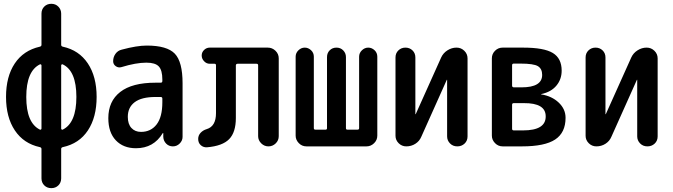

<svg xmlns="http://www.w3.org/2000/svg" viewBox="-20 -770 3540 1010"><path d="M190.4 -431.6Q118.2 -396.5 118.2 -259.8Q118.2 -123 190.4 -87.9Q193.4 -86.9 195.8 -88.9Q198.2 -90.8 198.2 -93.8V-425.8Q198.2 -428.7 195.8 -430.7Q193.4 -432.6 190.4 -431.6ZM301.8 -425.8V-93.8Q301.8 -90.8 304.2 -88.9Q306.6 -86.9 309.6 -87.9Q381.8 -123 381.8 -260.3Q381.8 -397.5 309.6 -431.6Q306.6 -432.6 304.2 -430.7Q301.8 -428.7 301.8 -425.8ZM189.5 3.9Q104.5 -14.6 58.1 -84Q11.7 -153.3 11.7 -260.3Q11.7 -367.2 57.6 -436Q103.5 -504.9 189.5 -524.4Q198.2 -526.4 198.2 -534.2V-698.2Q198.2 -720.7 212.9 -735.4Q227.5 -750 250 -750Q272.5 -750 287.1 -734.9Q301.8 -719.7 301.8 -698.2V-534.2Q301.8 -526.4 310.5 -524.4Q395.5 -505.9 441.9 -436.5Q488.3 -367.2 488.3 -260.3Q488.3 -153.3 442.4 -84Q396.5 -14.6 310.5 3.9Q301.8 5.9 301.8 13.7V168Q301.8 190.4 287.1 205.1Q272.5 219.7 250 219.7Q227.5 219.7 212.9 205.1Q198.2 190.4 198.2 168V13.7Q198.2 5.9 189.5 3.9Z M797.9 -259.8Q724.6 -259.8 688.5 -232.4Q652.3 -205.1 652.3 -155.3Q652.3 -117.2 671.4 -96.7Q690.4 -76.2 721.7 -76.2Q773.4 -76.2 803.7 -115.2Q834 -154.3 834 -232.4V-251Q834 -259.8 825.2 -259.8ZM695.3 9.8Q628.9 9.8 589.4 -31.7Q549.8 -73.2 549.8 -148.4Q549.8 -237.3 612.3 -286.1Q674.8 -335 797.9 -335H825.2Q834 -335 834 -343.8V-351.6Q834 -400.4 815.4 -420.4Q796.9 -440.4 750 -440.4Q695.3 -440.4 619.1 -417Q602.5 -412.1 588.9 -421.9Q575.2 -431.6 575.2 -448.2Q575.2 -469.7 587.4 -486.8Q599.6 -503.9 620.1 -508.8Q700.2 -530.3 752 -530.3Q858.4 -530.3 899.4 -487.8Q940.4 -445.3 940.4 -332V-49.8Q940.4 -30.3 925.3 -15.1Q910.2 0 889.6 0Q868.2 0 854 -14.6Q839.8 -29.3 838.9 -49.8V-69.3Q838.9 -70.3 837.9 -70.3Q835.9 -70.3 835.9 -69.3Q788.1 9.8 695.3 9.8Z M1068.4 4.9Q1049.8 5.9 1036.1 -6.3Q1022.5 -18.6 1022.5 -39.1Q1022.5 -57.6 1035.2 -71.3Q1047.9 -85 1067.4 -90.8Q1116.2 -105.5 1116.2 -174.8V-426.8Q1116.2 -434.6 1108.4 -434.6H1083Q1066.4 -434.6 1053.7 -447.8Q1041 -460.9 1041 -478Q1041 -495.1 1053.7 -507.3Q1066.4 -519.5 1083 -519.5H1388.7Q1412.1 -519.5 1429.2 -502.9Q1446.3 -486.3 1446.3 -462.9V-53.7Q1446.3 -31.2 1430.2 -15.6Q1414.1 0 1392.1 0Q1370.1 0 1354 -16.1Q1337.9 -32.2 1337.9 -53.7V-426.8Q1337.9 -434.6 1329.1 -434.6H1230.5Q1221.7 -434.6 1220.7 -426.8V-149.4Q1220.7 -74.2 1185.5 -38.1Q1150.4 -2 1068.4 4.9Z M1591.8 0Q1568.4 0 1551.8 -17.1Q1535.2 -34.2 1535.2 -56.6V-471.7Q1535.2 -491.2 1549.8 -505.4Q1564.5 -519.5 1583 -519.5Q1601.6 -519.5 1616.2 -505.9Q1630.9 -492.2 1630.9 -471.7V-95.7Q1630.9 -87.9 1639.6 -87.9H1692.4Q1700.2 -87.9 1700.2 -95.7V-469.7Q1700.2 -491.2 1714.4 -505.4Q1728.5 -519.5 1750 -519.5Q1771.5 -519.5 1785.6 -504.9Q1799.8 -490.2 1799.8 -469.7V-95.7Q1799.8 -87.9 1807.6 -87.9H1860.4Q1869.1 -87.9 1869.1 -95.7V-471.7Q1869.1 -491.2 1883.8 -505.4Q1898.4 -519.5 1917 -519.5Q1935.5 -519.5 1950.2 -505.9Q1964.8 -492.2 1964.8 -471.7V-56.6Q1964.8 -33.2 1947.8 -16.6Q1930.7 0 1908.2 0Z M2117.2 0Q2093.8 0 2077.1 -16.6Q2060.5 -33.2 2060.5 -55.7V-467.8Q2060.5 -490.2 2075.7 -504.9Q2090.8 -519.5 2112.8 -519.5Q2134.8 -519.5 2149.9 -504.9Q2165 -490.2 2165 -467.8V-169.9Q2165 -168.9 2166 -168.9Q2167 -168.9 2167 -169.9L2300.8 -467.8Q2311.5 -491.2 2334 -505.4Q2356.4 -519.5 2380.9 -519.5H2381.8Q2405.3 -519.5 2422.4 -502.9Q2439.5 -486.3 2439.5 -462.9V-52.7Q2439.5 -29.3 2423.8 -14.6Q2408.2 0 2385.7 0Q2362.3 0 2347.2 -15.6Q2332 -31.2 2332 -52.7V-349.6Q2332 -350.6 2331.1 -350.6Q2330.1 -350.6 2330.1 -349.6L2196.3 -50.8Q2186.5 -27.3 2165 -13.7Q2143.6 0 2117.2 0Z M2673.8 -218.8V-92.8Q2673.8 -84 2682.6 -84H2731.4Q2851.6 -84 2850.6 -158.2Q2850.6 -228.5 2735.4 -227.5H2682.6Q2673.8 -227.5 2673.8 -218.8ZM2673.8 -426.8V-319.3Q2673.8 -311.5 2682.6 -310.5H2723.6Q2832 -310.5 2832 -376Q2832 -408.2 2809.6 -421.9Q2787.1 -435.5 2717.8 -435.5H2682.6Q2673.8 -435.5 2673.8 -426.8ZM2624 0Q2600.6 0 2584 -17.1Q2567.4 -34.2 2567.4 -56.6V-462.9Q2567.4 -486.3 2584 -502.9Q2600.6 -519.5 2624 -519.5H2732.4Q2841.8 -519.5 2888.2 -491.2Q2934.6 -462.9 2934.6 -398.4Q2934.6 -352.5 2906.7 -319.3Q2878.9 -286.1 2828.1 -275.4Q2826.2 -275.4 2826.2 -274.4L2827.1 -273.4Q2882.8 -264.6 2918.9 -230.5Q2955.1 -196.3 2955.1 -150.4Q2955.1 -72.3 2900.4 -36.1Q2845.7 0 2726.6 0H2673.8Z M3117.2 0Q3093.8 0 3077.1 -16.6Q3060.5 -33.2 3060.5 -55.7V-467.8Q3060.5 -490.2 3075.7 -504.9Q3090.8 -519.5 3112.8 -519.5Q3134.8 -519.5 3149.9 -504.9Q3165 -490.2 3165 -467.8V-169.9Q3165 -168.9 3166 -168.9Q3167 -168.9 3167 -169.9L3300.8 -467.8Q3311.5 -491.2 3334 -505.4Q3356.4 -519.5 3380.9 -519.5H3381.8Q3405.3 -519.5 3422.4 -502.9Q3439.5 -486.3 3439.5 -462.9V-52.7Q3439.5 -29.3 3423.8 -14.6Q3408.2 0 3385.7 0Q3362.3 0 3347.2 -15.6Q3332 -31.2 3332 -52.7V-349.6Q3332 -350.6 3331.1 -350.6Q3330.1 -350.6 3330.1 -349.6L3196.3 -50.8Q3186.5 -27.3 3165 -13.7Q3143.6 0 3117.2 0Z"/></svg>

Font: Rounded Mgen+ 2m medium
Style: Regular
Weight: 500
Designer: [Source Han Sans]
Ryoko NISHIZUKA  (kana & ideographs); Paul D. Hunt (Latin, Greek & Cyrillic); Wenlong ZHANG  (bopomofo
Version: Version 1.059.20150602